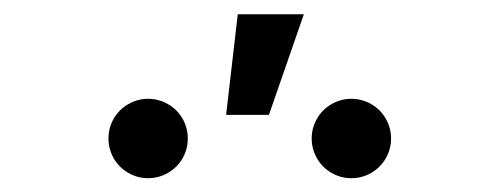

<svg xmlns="http://www.w3.org/2000/svg" viewBox="-20 -891 713 274"><path d="M424.8 -693.4Q424.8 -708.5 432.4 -721.7Q439.9 -734.9 453.1 -742.4Q466.3 -750 481.4 -750Q496.6 -750 509.8 -742.4Q522.9 -734.9 530.5 -721.7Q538.1 -708.5 538.1 -693.4Q538.1 -678.2 530.5 -665Q522.9 -651.9 509.8 -644.3Q496.6 -636.7 481.4 -636.7Q466.3 -636.7 453.1 -644.3Q439.9 -651.9 432.4 -665Q424.8 -678.2 424.8 -693.4ZM134.8 -693.4Q134.8 -708.5 142.3 -721.7Q149.9 -734.9 163.1 -742.4Q176.3 -750 191.4 -750Q206.5 -750 219.7 -742.4Q232.9 -734.9 240.5 -721.7Q248 -708.5 248 -693.4Q248 -678.2 240.5 -665Q232.9 -651.9 219.7 -644.3Q206.5 -636.7 191.4 -636.7Q176.3 -636.7 163.1 -644.3Q149.9 -651.9 142.3 -665Q134.8 -678.2 134.8 -693.4ZM319.3 -870.6H413.6L363.8 -727.1H302.7Z"/></svg>

Font: Inter RS Variable
Style: Regular
Weight: 400
Designer: Rasmus Andersson (customised by Maria Ramos and Noel Pretorius)
Foundry: rsms
Version: Version 3.001;Glyphs 3.2.3 (3260)